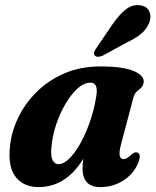

<svg xmlns="http://www.w3.org/2000/svg" viewBox="-20 -732 618 763"><path d="M461.5 -160.5Q452.5 -127 455.8 -113.2Q459 -99.5 470.5 -99.5Q484 -99.5 504.5 -119.5Q516.5 -129.5 525.5 -126Q543.5 -120 528.5 -83Q510 -40 469.5 -14.2Q429 11.5 378 11.5Q342 11.5 325 -8Q308 -27.5 308 -62Q308 -80 311 -101Q242 11.5 133 11.5Q75.5 11.5 43.8 -27Q12 -65.5 19 -143.5Q23.5 -202 50 -259.5Q76.5 -317 123.2 -364.2Q170 -411.5 234.5 -439.8Q299 -468 379 -468Q468.5 -468 511 -450Q553.5 -432 551 -405.5Q549 -390.5 541 -383.2Q533 -376 524 -368.5Q515 -361 510.5 -345.5ZM184.5 -149.5Q180.5 -111 189.2 -95.2Q198 -79.5 212.5 -79.5Q232.5 -79.5 255 -101.5Q277.5 -123.5 298.8 -161.2Q320 -199 337 -247.2Q354 -295.5 362.5 -348.5Q372 -403.5 339.5 -403.5Q313.5 -403.5 288 -380.2Q262.5 -357 240.2 -319.2Q218 -281.5 203.2 -237Q188.5 -192.5 184.5 -149.5ZM428.5 -637.5Q454 -674 480 -694.5Q506 -715 536.5 -711Q564.5 -707 573.5 -686Q582.5 -665 573 -642Q563 -616.5 542 -598.8Q521 -581 486.5 -564.5L387.5 -510.5Q378 -506.5 369 -506.5Q360 -506.5 356 -512.5Q351.5 -519 355 -527Q358.5 -535 365 -544Z"/></svg>

Font: Fraunces 72pt S050
Style: Bold Italic
Weight: 700
Italic angle: -16°
Version: Version 1.000; ttfautohint (v1.8.3)